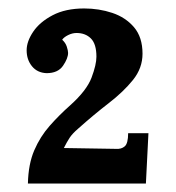

<svg xmlns="http://www.w3.org/2000/svg" viewBox="-20 -736 415 454"><path d="M46 -302Q47 -348 61 -380.5Q75 -413 97.5 -438.5Q120 -464 146 -487Q185 -522 196.5 -552.5Q208 -583 208 -602Q208 -632 195 -645Q182 -658 161 -658Q151 -658 141 -653Q131 -648 127 -642Q135 -635 138 -625.5Q141 -616 141 -611Q141 -598 129 -580.5Q117 -563 90 -563Q68 -564 55.5 -579.5Q43 -595 43 -617Q43 -638 58.5 -661Q74 -684 104.5 -700Q135 -716 179 -716Q214 -716 245.5 -705.5Q277 -695 297 -671.5Q317 -648 317 -609Q317 -575 294.5 -547Q272 -519 237 -492Q202 -465 165 -432Q151 -420 144.5 -410Q138 -400 131 -386L254 -384Q267 -383 275 -390Q283 -397 283 -421H331L325 -302Z"/></svg>

Font: Lora
Style: Bold
Weight: 700
Designer: Olga Karpushina, Alexei Vanyashin (Cyrillic)
Foundry: Cyreal
Version: Version 3.006; ttfautohint (v1.8.4.7-5d5b);gftools[0.9.30]